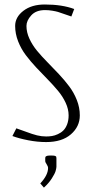

<svg xmlns="http://www.w3.org/2000/svg" viewBox="-20 -626 410 854"><path d="M231 78.6V116.2Q230.5 124 227.1 135.5Q223.6 147 210.2 168Q196.8 189 175.3 208.5L159.2 189.9Q193.8 152.8 193.8 121.1Q193.8 114.3 187.5 104.7Q181.2 95.2 181.2 91.3V78.6Q181.2 74.7 181.9 72.5Q182.6 70.3 187 68.1Q191.4 65.9 200.2 65.9H211.9Q221.2 65.9 225.3 67.6Q229.5 69.3 230.2 71.5Q231 73.7 231 78.6ZM310.1 -585.9 297.4 -552.7Q286.1 -556.2 266.6 -563.2Q247.1 -570.3 237.8 -573Q228.5 -575.7 212.6 -578.4Q196.8 -581.1 180.2 -581.1Q140.1 -581.1 118.9 -557.6Q97.7 -534.2 97.7 -510.7Q97.7 -482.4 110.8 -453.9Q124 -425.3 144.8 -400.1Q165.5 -375 190.9 -349.4Q216.3 -323.7 241.7 -296.6Q267.1 -269.5 287.8 -241.9Q308.6 -214.4 321.8 -180.9Q335 -147.5 335 -112.8Q335 -63 295.4 -28.6Q255.9 5.9 185.1 5.9Q146.5 5.9 105 -2.2Q63.5 -10.3 35.2 -21L52.7 -55.2Q64 -51.8 94.5 -40.3Q125 -28.8 145 -23.9Q165 -19 185.5 -19Q198.7 -19 211.2 -21Q223.6 -22.9 237.5 -29.3Q251.5 -35.6 261.7 -45.7Q272 -55.7 278.6 -73Q285.2 -90.3 285.2 -112.8Q285.2 -140.6 272 -168.9Q258.8 -197.3 237.8 -222.4Q216.8 -247.6 191.7 -273.2Q166.5 -298.8 141.1 -325.9Q115.7 -353 94.7 -380.9Q73.7 -408.7 60.5 -442.4Q47.4 -476.1 47.4 -510.7Q47.4 -549.8 84 -577.9Q120.6 -606 179.2 -606Q256.3 -606 310.1 -585.9Z"/></svg>

Font: Reswysokr
Style: Regular
Weight: 500
Version: Version 0.984